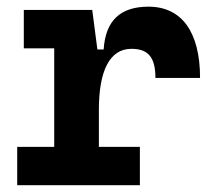

<svg xmlns="http://www.w3.org/2000/svg" viewBox="-20 -547 626 567"><path d="M272 -222.7C272 -337.9 303.7 -402.8 368.2 -402.8C417.5 -402.8 439 -377.9 439 -316.9H570.8C570.8 -452.6 516.6 -527.3 418.5 -527.3C335 -527.3 291.5 -485.8 286.1 -400.9H267.6L252.4 -517.6H50.3V-404.3H140.1V-113.3H30.8V0H393.1V-113.3H272Z"/></svg>

Font: Cascadia Mono NF
Style: Bold
Weight: 700
Monospace: yes
Designer: Aaron Bell
Foundry: Saja Typeworks
Version: Version 2404.023